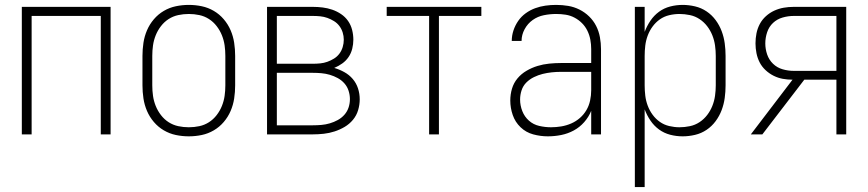

<svg xmlns="http://www.w3.org/2000/svg" viewBox="-20 -548 3540 783"><path d="M69 0V-520H431V0H391V-483H109V0Z M750 8Q723 8 697 2.5Q671 -3 648 -16.5Q625 -30 607.5 -50.5Q590 -71 579.5 -95.5Q569 -120 565 -146.5Q561 -173 561 -200V-320Q561 -347 565 -373.5Q569 -400 579.5 -424.5Q590 -449 607.5 -469.5Q625 -490 648 -503.5Q671 -517 697 -522.5Q723 -528 750 -528Q777 -528 803 -522.5Q829 -517 852 -503.5Q875 -490 892.5 -469.5Q910 -449 920.5 -424.5Q931 -400 935 -373.5Q939 -347 939 -320V-200Q939 -173 935 -146.5Q931 -120 920.5 -95.5Q910 -71 892.5 -50.5Q875 -30 852 -16.5Q829 -3 803 2.5Q777 8 750 8ZM750 -29Q772 -29 793 -33.5Q814 -38 832 -49.5Q850 -61 863.5 -78.5Q877 -96 885 -116Q893 -136 896 -157Q899 -178 899 -200V-320Q899 -342 896 -363Q893 -384 885 -404Q877 -424 863.5 -441.5Q850 -459 832 -470.5Q814 -482 793 -486.5Q772 -491 750 -491Q728 -491 707 -486.5Q686 -482 668 -470.5Q650 -459 636.5 -441.5Q623 -424 615 -404Q607 -384 604 -363Q601 -342 601 -320V-200Q601 -178 604 -157Q607 -136 615 -116Q623 -96 636.5 -78.5Q650 -61 668 -49.5Q686 -38 707 -33.5Q728 -29 750 -29Z M1069 0V-520H1256Q1276 -520 1296 -517.5Q1316 -515 1335 -508.5Q1354 -502 1371 -490.5Q1388 -479 1399.5 -462.5Q1411 -446 1416 -426Q1421 -406 1421 -386Q1421 -368 1416.5 -349.5Q1412 -331 1401.5 -315.5Q1391 -300 1375.5 -289Q1360 -278 1343 -271Q1364 -265 1384 -254Q1404 -243 1418.5 -226Q1433 -209 1440 -187.5Q1447 -166 1447 -143Q1447 -121 1440.5 -99Q1434 -77 1419.5 -59.5Q1405 -42 1385.5 -30.5Q1366 -19 1344.5 -12Q1323 -5 1300.5 -2.5Q1278 0 1256 0ZM1256 -288Q1271 -288 1286 -289.5Q1301 -291 1315 -296Q1329 -301 1342 -309Q1355 -317 1364 -329Q1373 -341 1377.5 -356Q1382 -371 1382 -386Q1382 -401 1377.5 -415.5Q1373 -430 1364 -442Q1355 -454 1342 -462Q1329 -470 1315 -475Q1301 -480 1286 -481.5Q1271 -483 1256 -483H1109V-288ZM1109 -37H1256Q1273 -37 1290.5 -38.5Q1308 -40 1325 -45Q1342 -50 1357.5 -58.5Q1373 -67 1384.5 -80Q1396 -93 1401.5 -109.5Q1407 -126 1407 -144Q1407 -161 1401.5 -178Q1396 -195 1384.5 -208Q1373 -221 1357.5 -229.5Q1342 -238 1325 -243Q1308 -248 1290.5 -249.5Q1273 -251 1256 -251H1109Z M1730 0V-483H1557V-520H1943V-483H1770V0Z M2214 8Q2184 8 2154.5 0Q2125 -8 2103 -29Q2081 -50 2071 -79Q2061 -108 2061 -138Q2061 -163 2068 -186.5Q2075 -210 2090.5 -228.5Q2106 -247 2127.5 -259.5Q2149 -272 2172 -279Q2195 -286 2219.5 -288.5Q2244 -291 2268 -291H2391V-348Q2391 -367 2387.5 -386Q2384 -405 2375.5 -422.5Q2367 -440 2353.5 -453.5Q2340 -467 2323 -476Q2306 -485 2287 -488Q2268 -491 2248 -491Q2223 -491 2198 -486Q2173 -481 2152.5 -466.5Q2132 -452 2119.5 -429Q2107 -406 2107 -381H2067Q2067 -403 2074 -424Q2081 -445 2093.5 -463Q2106 -481 2124 -494Q2142 -507 2162.5 -514.5Q2183 -522 2204.5 -525Q2226 -528 2248 -528Q2273 -528 2297 -524Q2321 -520 2343 -509Q2365 -498 2382.5 -481Q2400 -464 2411 -442.5Q2422 -421 2426.5 -396.5Q2431 -372 2431 -348V0H2391V-96Q2381 -71 2362.5 -50Q2344 -29 2320 -16Q2296 -3 2269 2.5Q2242 8 2214 8ZM2227 -29Q2248 -29 2269 -32.5Q2290 -36 2309.5 -44.5Q2329 -53 2345 -67Q2361 -81 2371.5 -99Q2382 -117 2386.5 -138Q2391 -159 2391 -180V-255H2268Q2249 -255 2230 -253Q2211 -251 2193 -246.5Q2175 -242 2157.5 -233.5Q2140 -225 2126.5 -211.5Q2113 -198 2107 -179.5Q2101 -161 2101 -142Q2101 -118 2110 -95Q2119 -72 2137 -56Q2155 -40 2179 -34.5Q2203 -29 2227 -29Z M2569 215V-520H2609V-418Q2618 -442 2632.5 -463.5Q2647 -485 2667.5 -500Q2688 -515 2713 -521.5Q2738 -528 2764 -528Q2789 -528 2814.5 -522Q2840 -516 2861.5 -501.5Q2883 -487 2898.5 -466Q2914 -445 2923 -421Q2932 -397 2935.5 -371.5Q2939 -346 2939 -320V-200Q2939 -174 2935.5 -148.5Q2932 -123 2923 -99Q2914 -75 2898.5 -54Q2883 -33 2861.5 -18.5Q2840 -4 2814.5 2Q2789 8 2764 8Q2738 8 2713 1.5Q2688 -5 2667.5 -20Q2647 -35 2632.5 -56.5Q2618 -78 2609 -102V215ZM2751 -29Q2772 -29 2793.5 -33.5Q2815 -38 2833 -50Q2851 -62 2864 -79Q2877 -96 2885 -116Q2893 -136 2896 -157.5Q2899 -179 2899 -200V-320Q2899 -341 2896 -362.5Q2893 -384 2885 -404Q2877 -424 2864 -441Q2851 -458 2833 -470Q2815 -482 2793.5 -486.5Q2772 -491 2751 -491Q2730 -491 2709 -486Q2688 -481 2671 -469Q2654 -457 2641.5 -440Q2629 -423 2621.5 -403Q2614 -383 2611.5 -362Q2609 -341 2609 -320V-200Q2609 -179 2611.5 -158Q2614 -137 2621.5 -117Q2629 -97 2641.5 -80Q2654 -63 2671 -51Q2688 -39 2709 -34Q2730 -29 2751 -29Z M3042 0 3212 -223Q3192 -223 3172.5 -226.5Q3153 -230 3135 -239Q3117 -248 3102 -262Q3087 -276 3078 -293.5Q3069 -311 3065 -331Q3061 -351 3061 -371Q3061 -392 3065 -412Q3069 -432 3078.5 -450Q3088 -468 3103.5 -482Q3119 -496 3137.5 -504.5Q3156 -513 3176 -516.5Q3196 -520 3217 -520H3431V0H3391V-223H3260L3089 0ZM3391 -259V-483H3217Q3194 -483 3171.5 -476.5Q3149 -470 3132.5 -454.5Q3116 -439 3108.5 -416.5Q3101 -394 3101 -371Q3101 -348 3108.5 -326Q3116 -304 3132.5 -288Q3149 -272 3171.5 -265.5Q3194 -259 3217 -259Z"/></svg>

Font: Iosevka SS04 Extralight
Style: Regular
Weight: 200
Monospace: yes
Designer: Belleve Invis
Foundry: Belleve Invis
Version: Version 19.0.0; ttfautohint (v1.8.4)